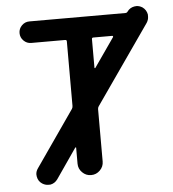

<svg xmlns="http://www.w3.org/2000/svg" viewBox="-55 -830 796 885"><g transform="rotate(-5 343.5 -387.5)"><path d="M391.6 -513.7Q391.6 -512.7 393.1 -512.2Q394.5 -511.7 395.5 -512.7L489.3 -647.5Q490.2 -649.4 489.3 -651.4Q488.3 -653.3 485.4 -653.3H398.4Q391.6 -653.3 391.6 -646.5ZM275.4 -154.3Q275.4 -155.3 273.9 -155.8Q272.5 -156.2 271.5 -155.3L175.8 -16.6Q163.1 1 142.6 4.9Q137.7 4.9 132.8 4.9Q118.2 4.9 104.5 -3.9Q86.9 -15.6 83 -37.1Q82 -42 82 -46.9Q82 -61.5 91.8 -75.2L271.5 -334Q275.4 -339.8 275.4 -347.7V-646.5Q275.4 -653.3 267.6 -653.3H111.3Q90.8 -653.3 76.2 -668Q61.5 -682.6 61.5 -703.1Q61.5 -723.6 76.2 -738.3Q90.8 -752.9 111.3 -752.9H555.7Q562.5 -752.9 566.4 -758.8Q578.1 -775.4 598.6 -779.3Q603.5 -780.3 608.4 -780.3Q623 -780.3 636.7 -771.5Q654.3 -758.8 658.2 -737.3Q658.2 -732.4 658.2 -727.5Q658.2 -712.9 649.4 -699.2L395.5 -335Q391.6 -329.1 391.6 -322.3V-80.1Q391.6 -56.6 374.5 -39.6Q357.4 -22.5 334 -22.5H333Q309.6 -22.5 292.5 -39.6Q275.4 -56.6 275.4 -80.1Z"/></g></svg>

Font: Gen Jyuu Gothic P Medium
Style: Regular
Weight: 500
Designer: [Source Han Sans]
Ryoko NISHIZUKA  (kana & ideographs); Paul D. Hunt (Latin, Greek & Cyrillic); Wenlong ZHANG  (bopomofo
Version: Version 1.002.20150607